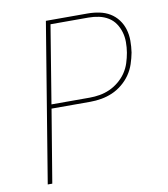

<svg xmlns="http://www.w3.org/2000/svg" viewBox="-82 -805 765 874"><g transform="rotate(-10 300.0 -367.5)"><path d="M68 0 189 -735H382Q410 -735 436.5 -729.5Q463 -724 484.5 -711Q506 -698 521.5 -677.5Q537 -657 544.5 -632Q552 -607 552 -579.5Q552 -552 548 -525Q543 -499 534.5 -473.5Q526 -448 510.5 -425.5Q495 -403 473 -385Q451 -367 426.5 -356.5Q402 -346 376 -341.5Q350 -337 325 -337H145L89 0ZM148 -356H325Q348 -356 371.5 -360Q395 -364 417.5 -374Q440 -384 460 -400.5Q480 -417 494 -437.5Q508 -458 515.5 -481.5Q523 -505 527 -528Q531 -552 531 -576.5Q531 -601 524.5 -623Q518 -645 505.5 -663.5Q493 -682 473.5 -694Q454 -706 430.5 -711Q407 -716 382 -716H207Z"/></g></svg>

Font: Iosevka Thin Extended Oblique
Style: Regular
Weight: 100
Width: 7
Italic angle: -9°
Monospace: yes
Designer: Belleve Invis
Foundry: Belleve Invis
Version: Version 32.5.0; ttfautohint (v1.8.4)